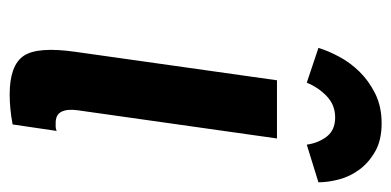

<svg xmlns="http://www.w3.org/2000/svg" viewBox="-226 -573 809 397"><g transform="rotate(90 178.5 -374.5)"><path d="M146 -542.7 87.3 -126.9Q75.9 -48.1 95.4 -19.1Q115 10 175.3 10Q189.4 10 204.4 8.6Q219.4 7.3 237.3 3.9L250.7 -87.1Q245.7 -85.1 242.1 -85.1Q238.6 -85.1 234.1 -85.1Q217.1 -85.1 211.1 -97Q205.1 -108.9 207.9 -129.9L266.3 -542.7ZM235.1 -759.1Q200.4 -759.1 173.7 -745.9Q147 -732.6 128 -713.1Q109 -693.6 96.9 -670.6Q84.7 -647.7 79.1 -628.4L151 -604.3Q160.7 -628.3 178.9 -645.6Q197 -663 222.9 -663Q249 -663 262.4 -645.6Q275.7 -628.3 279.1 -604.3L356.9 -628.4Q357 -647.7 351.1 -670.6Q345.1 -693.6 330.7 -713.1Q316.3 -732.6 292.9 -745.9Q269.6 -759.1 235.1 -759.1Z"/></g></svg>

Font: Secuela ExtLt
Style: Italic
Weight: 200
Italic angle: -8°
Designer: Fernando Haro
Foundry: deFharo
Version: Version 1.704